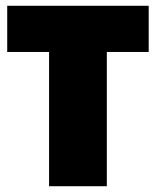

<svg xmlns="http://www.w3.org/2000/svg" viewBox="-20 -645 540 665"><path d="M495 -465H350V0H150V-465H5V-625H495Z"/></svg>

Font: Changa One
Style: Regular
Weight: 400
Designer: Eduardo Rodriguez Tunni
Foundry: Eduardo Rodriguez Tunni
Version: Version 1.003